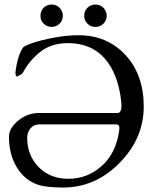

<svg xmlns="http://www.w3.org/2000/svg" viewBox="-20 -820 680 855"><path d="M245.6 -785.2Q259.8 -770.5 259.8 -750Q259.8 -729 245.1 -714.4Q230.5 -700.2 210 -700.2Q189 -700.2 174.3 -714.8Q159.7 -729.5 160.2 -750Q160.2 -771 174.3 -785.6Q189 -799.8 210 -799.8Q231 -799.8 245.6 -785.2ZM455.1 -750Q455.1 -729 440.4 -714.4Q425.8 -700.2 404.8 -700.2Q383.8 -700.2 369.1 -714.8Q354.5 -729.5 355 -750Q354.5 -770.5 369.1 -785.2Q383.8 -799.8 404.8 -799.8Q425.8 -799.8 440.4 -785.2Q455.1 -770.5 455.1 -750ZM330.1 -663.1Q457 -663.1 538.6 -575.2Q620.1 -487.3 620.1 -345.7Q620.1 -204.1 512.7 -94.7Q405.3 14.6 262.2 15.1Q186 15.1 149.9 2.9Q89.8 -17.1 54.7 -75.2Q19.5 -133.3 20 -211.9Q20 -249 61.5 -283.2Q103 -317.4 155.8 -316.9H502.9Q521 -316.9 521 -350.1L520 -366.2Q506.8 -490.2 446.8 -559.1Q386.7 -627.9 283.2 -627.9Q208 -627.9 158.7 -588.4Q109.4 -548.8 83 -498Q78.1 -490.2 68.8 -485.8L58.1 -480Q57.1 -479 56.2 -479Q48.8 -479 48.8 -497.1Q57.6 -572.3 83 -608.9Q85.9 -614.7 124.5 -628.4Q163.1 -641.6 220.2 -652.3Q277.3 -663.1 330.1 -663.1ZM509.8 -232.9Q516.6 -266.1 499 -266.1H155.8Q130.9 -266.1 116.2 -249Q101.6 -231.9 101.1 -206.1Q101.1 -129.4 151.4 -76.7Q202.1 -23.9 285.2 -23.9Q368.2 -23.9 431.6 -79.6Q495.1 -135.3 509.8 -232.9Z"/></svg>

Font: EBGaramond
Style: Regular
Weight: 400
Version: Version 000.012g